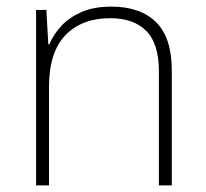

<svg xmlns="http://www.w3.org/2000/svg" viewBox="-20 -560 622 580"><path d="M316 -540Q404 -540 451.5 -493Q499 -446 499 -347V0H460V-345Q460 -428 422 -466.5Q384 -505 313 -505Q227 -505 177.5 -453.5Q128 -402 128 -297V0H89V-530H120L126 -426H129Q142 -457 166 -482.5Q190 -508 227 -524Q264 -540 316 -540Z"/></svg>

Font: Noto Sans Cham ExtraLight
Style: Regular
Weight: 250
Version: Version 2.002